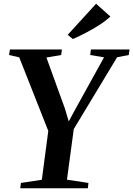

<svg xmlns="http://www.w3.org/2000/svg" viewBox="-20 -1008 714 1028"><path d="M88.5 0 92 -28.5 204 -45.5 238.5 -307 83 -701 28.5 -713.5 33 -743H311.5L307.5 -713.5L228.5 -700L327.5 -427L348 -358L380.5 -418L537 -701L463 -713.5L466.5 -743H673.5L669.5 -713.5L607 -701.5L375 -317L338.5 -46L453.5 -28.5L450.5 0ZM370 -799 342.5 -821.5 494.5 -988 571 -919.5Q544 -894.5 509.2 -872.5Q474.5 -850.5 438.5 -831.8Q402.5 -813 370 -799Z"/></svg>

Font: Merriweather 96pt SemiBold
Style: Italic
Weight: 600
Italic angle: -7.8°
Version: Version 2.101